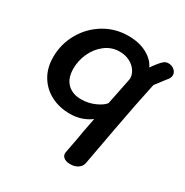

<svg xmlns="http://www.w3.org/2000/svg" viewBox="-171 -650 987 1025"><g transform="rotate(30 322.0 -137.5)"><path d="M639 -448Q639 -439 635 -430.5Q631 -422 621 -411L575 -351Q546 -217 514 -43L471 191Q467 211 448 224Q429 237 401 237Q374 237 360 225Q346 213 349 194Q370 87 375 52L392 -36Q337 5 264 5Q201 5 149.5 -21Q98 -47 67.5 -96.5Q37 -146 37 -214Q37 -293 75.5 -361.5Q114 -430 181 -471Q248 -512 330 -512Q397 -512 444.5 -486Q492 -460 509 -421Q515 -431 538 -460Q552 -477 562.5 -484.5Q573 -492 587 -492Q609 -492 624 -479Q639 -466 639 -448ZM450 -320Q450 -344 434.5 -366.5Q419 -389 392 -402.5Q365 -416 331 -416Q282 -416 243 -386.5Q204 -357 182.5 -310.5Q161 -264 161 -214Q161 -155 192.5 -123.5Q224 -92 278 -92Q323 -92 362.5 -110Q402 -128 416 -148L449 -311Z"/></g></svg>

Font: Mali SemiBold
Style: Italic
Weight: 600
Italic angle: -10°
Version: Version 1.000; ttfautohint (v1.6)